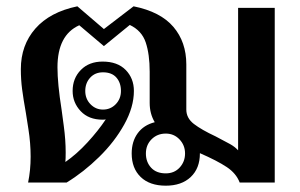

<svg xmlns="http://www.w3.org/2000/svg" viewBox="-20 -578 950 608"><path d="M850 -553V0H739Q728 -29 698 -49Q668 -69 613 -93V-92Q613 -45 584 -17.5Q555 10 505 10Q454 10 425.5 -17.5Q397 -45 397 -92Q397 -130 416 -156Q435 -182 470 -191Q454 -218 454 -252V-351Q454 -406 441.5 -443.5Q429 -481 391 -499L309 -432L231 -498Q162 -467 162 -365Q162 -313 175 -231Q176 -223 182 -179Q188 -135 188 -95Q188 -75 187 -65Q223 -90 257 -127Q291 -164 315 -200Q312 -199 305 -199Q261 -199 235.5 -226Q210 -253 210 -290Q210 -330 236 -356.5Q262 -383 305 -383Q352 -383 378 -356.5Q404 -330 404 -290Q404 -239 373.5 -184Q343 -129 294 -81Q245 -33 191 0H69Q77 -39 77 -82Q77 -125 70 -169Q63 -213 62 -220Q54 -265 50 -295.5Q46 -326 46 -359Q46 -435 92 -487.5Q138 -540 225 -558L309 -486L403 -558Q488 -541 529 -493Q570 -445 570 -374V-231Q570 -204 594 -185.5Q618 -167 663 -146Q694 -130 709 -121.5Q724 -113 734 -102V-553ZM363 -290Q363 -316 348.5 -332.5Q334 -349 306 -349Q281 -349 265.5 -332Q250 -315 250 -290Q250 -265 266.5 -248Q283 -231 306 -231Q330 -231 346.5 -248Q363 -265 363 -290ZM566 -92Q566 -118 548.5 -136.5Q531 -155 505 -155Q478 -155 460 -137Q442 -119 442 -92Q442 -65 458.5 -47Q475 -29 505 -29Q532 -29 549 -47.5Q566 -66 566 -92Z"/></svg>

Font: Taviraj Medium
Style: Regular
Weight: 500
Designer: Katatrad Team
Foundry: CadsonDemak
Version: Version 1.030